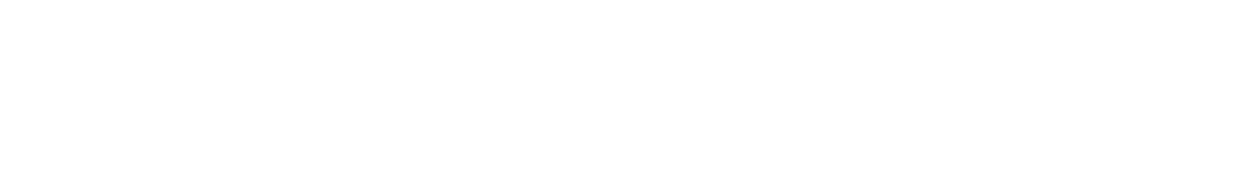

<svg xmlns="http://www.w3.org/2000/svg" viewBox="-20 -98 770 118"><path d="M0 0 88 -78Z"/></svg>

Font: Hi.
Style: Bold
Weight: 400
Designer: Mew Too, Robert Jablonski
Foundry: Cannot Into Space Fonts
Version: Version 1.996